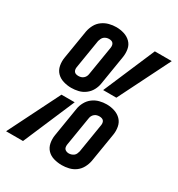

<svg xmlns="http://www.w3.org/2000/svg" viewBox="-201 -860 911 983"><g transform="rotate(30 254.5 -368.0)"><path d="M154 -359Q130 -359 107 -366Q84 -373 68.5 -389Q53 -405 48.5 -428.5Q44 -452 48 -476L76 -647Q80 -668 90.5 -687.5Q101 -707 119 -720Q137 -733 158 -738.5Q179 -744 200 -744Q224 -744 246.5 -737Q269 -730 285 -714Q301 -698 305 -674.5Q309 -651 305 -627L277 -455Q274 -435 263.5 -415.5Q253 -396 235 -382.5Q217 -369 196 -364Q175 -359 154 -359ZM302 -431 432 -735H532L380 -431ZM155 -430Q155 -430 155 -430Q155 -430 156 -430Q163 -430 170.5 -432Q178 -434 184.5 -439.5Q191 -445 194.5 -452Q198 -459 199 -467L227 -638Q228 -645 227 -652Q226 -659 222 -664Q218 -669 211.5 -671Q205 -673 198 -673Q190 -673 182.5 -670.5Q175 -668 169 -663Q163 -658 159.5 -650.5Q156 -643 154 -636L126 -464Q125 -458 126 -451Q127 -444 131 -439Q135 -434 141.5 -432Q148 -430 155 -430ZM310 8Q286 8 263 1.5Q240 -5 224.5 -21Q209 -37 204.5 -60.5Q200 -84 204 -108L232 -280Q235 -300 246 -320Q257 -340 274.5 -353Q292 -366 313 -371.5Q334 -377 355 -377Q380 -377 402.5 -369.5Q425 -362 440.5 -346Q456 -330 460.5 -306.5Q465 -283 461 -259L433 -88Q429 -67 418.5 -47.5Q408 -28 390.5 -15Q373 -2 351.5 3Q330 8 310 8ZM311 -62Q311 -62 311 -62Q311 -62 311 -62Q319 -62 326.5 -64.5Q334 -67 340.5 -72Q347 -77 350 -84.5Q353 -92 355 -99L383 -271Q384 -277 383 -284Q382 -291 378 -296Q374 -301 367 -303Q360 -305 353 -305Q346 -305 338.5 -303Q331 -301 324.5 -295.5Q318 -290 314.5 -283Q311 -276 310 -268L282 -97Q281 -90 282 -83Q283 -76 287 -71.5Q291 -67 297.5 -64.5Q304 -62 311 -62ZM-23 0 129 -304H207L77 0Z"/></g></svg>

Font: Iosevka Slab Medium
Style: Italic
Weight: 500
Italic angle: -9°
Monospace: yes
Designer: Belleve Invis
Foundry: Belleve Invis
Version: Version 11.1.0; ttfautohint (v1.8.3)